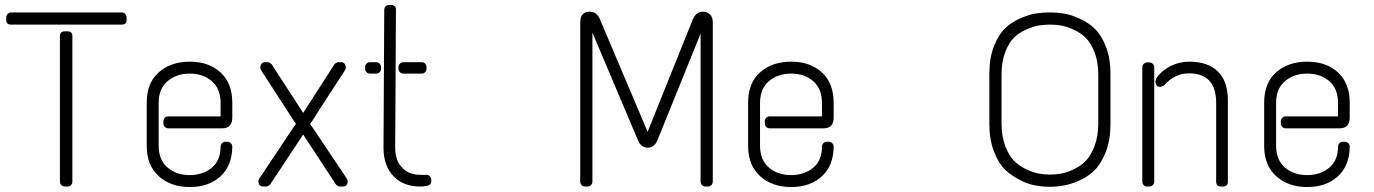

<svg xmlns="http://www.w3.org/2000/svg" viewBox="-20 -750 5523 772"><path d="M241 -624H251Q271 -624 271 -605V-20Q271 -12 265.5 -6Q260 0 251 0H241Q232 0 226.5 -6Q221 -12 221 -20V-605Q221 -624 241 -624ZM25 -700H469Q478 -700 483.5 -694Q489 -688 489 -680V-669Q489 -651 469 -651H25Q5 -651 5 -669V-680Q5 -688 11 -694Q17 -700 25 -700Z M914 -337V-277Q914 -234 873 -234H657Q648 -234 642.5 -240Q637 -246 637 -254V-262Q637 -270 642.5 -276Q648 -282 657 -282H867V-336Q867 -393 832 -423.5Q797 -454 743 -454Q689 -454 653.5 -423.5Q618 -393 618 -336V-164Q618 -107 653.5 -76.5Q689 -46 742.5 -46Q796 -46 831.5 -75.5Q867 -105 867 -160Q867 -168 872.5 -174Q878 -180 886 -180H894Q903 -180 908.5 -174Q914 -168 914 -160Q913 -83 866 -40.5Q819 2 743 2Q667 2 618.5 -41.5Q570 -85 570 -163V-337Q570 -416 618 -459Q666 -502 743 -502Q820 -502 867 -458.5Q914 -415 914 -337Z M1341 -500H1352Q1363 -500 1368 -489.5Q1373 -479 1368 -469Q1346 -435 1300.5 -365Q1255 -295 1234 -261V-262Q1228 -253 1227 -252L1233 -242V-243L1375 -31Q1378 -26 1378 -21Q1378 0 1358 0H1348Q1339 0 1331 -8L1199 -209Q1177 -175 1132.5 -108.5Q1088 -42 1066 -8Q1058 0 1049 0H1039Q1026 0 1022.5 -7.5Q1019 -15 1019 -20Q1019 -25 1022 -31L1164 -244V-243L1170 -252Q1165 -259 1163 -262L1029 -469Q1024 -479 1029 -489.5Q1034 -500 1045 -500H1055Q1064 -500 1072 -492L1199 -296L1325 -492Q1333 -500 1341 -500Z M1545 -730H1553Q1572 -730 1572 -711L1569 -154Q1570 -103 1597.5 -75Q1625 -47 1670 -47H1695Q1703 -47 1708.5 -41Q1714 -35 1714 -28V-20Q1714 0 1669 0Q1603 0 1563 -40.5Q1523 -81 1522 -153L1525 -711Q1527 -730 1545 -730ZM1468 -500H1492Q1501 -500 1506.5 -494Q1512 -488 1512 -480V-474Q1512 -466 1506.5 -460Q1501 -454 1492 -454H1468Q1459 -454 1453.5 -460Q1448 -466 1448 -474V-480Q1448 -488 1453.5 -494Q1459 -500 1468 -500ZM1602 -500H1676Q1684 -500 1689.5 -494Q1695 -488 1695 -480V-474Q1695 -466 1689.5 -460Q1684 -454 1676 -454H1602Q1594 -454 1588 -460Q1582 -466 1582 -474V-480Q1582 -488 1588 -494Q1594 -500 1602 -500Z M2806 -703Q2822 -703 2834 -692.5Q2846 -682 2846 -660V-20Q2846 -12 2840.5 -6Q2835 0 2826 0H2817Q2808 0 2802.5 -6Q2797 -12 2797 -20V-615L2623 -185Q2612 -159 2587 -156Q2558 -156 2546 -184L2362 -619V-20Q2362 -12 2356 -6Q2350 0 2342 0H2332Q2324 0 2318.5 -6Q2313 -12 2313 -20V-660Q2313 -703 2352 -703Q2379 -703 2392 -673L2584 -220L2766 -673Q2780 -703 2806 -703Z M3332 -337V-277Q3332 -234 3291 -234H3075Q3066 -234 3060.5 -240Q3055 -246 3055 -254V-262Q3055 -270 3060.5 -276Q3066 -282 3075 -282H3285V-336Q3285 -393 3250 -423.5Q3215 -454 3161 -454Q3107 -454 3071.5 -423.5Q3036 -393 3036 -336V-164Q3036 -107 3071.5 -76.5Q3107 -46 3160.5 -46Q3214 -46 3249.5 -75.5Q3285 -105 3285 -160Q3285 -168 3290.5 -174Q3296 -180 3304 -180H3312Q3321 -180 3326.5 -174Q3332 -168 3332 -160Q3331 -83 3284 -40.5Q3237 2 3161 2Q3085 2 3036.5 -41.5Q2988 -85 2988 -163V-337Q2988 -416 3036 -459Q3084 -502 3161 -502Q3238 -502 3285 -458.5Q3332 -415 3332 -337Z M4445 -454V-251Q4445 -188 4426.5 -140Q4408 -92 4381.5 -66Q4355 -40 4320 -24Q4264 1 4202 1Q4137 1 4091.5 -21Q4046 -43 4020 -69Q3994 -95 3976 -142.5Q3958 -190 3958 -251V-454Q3958 -517 3976.5 -564Q3995 -611 4021 -636Q4047 -661 4083 -676.5Q4119 -692 4146 -696Q4173 -700 4201.5 -700Q4230 -700 4258 -695.5Q4286 -691 4321.5 -675Q4357 -659 4383 -633.5Q4409 -608 4427 -561.5Q4445 -515 4445 -454ZM4007 -450V-254Q4007 -203 4021.5 -164Q4036 -125 4057.5 -103.5Q4079 -82 4107 -69Q4135 -56 4157.5 -52Q4180 -48 4202 -48Q4224 -48 4246.5 -52Q4269 -56 4297 -69Q4325 -82 4346 -103.5Q4367 -125 4381.5 -164Q4396 -203 4396 -254V-450Q4396 -501 4381 -539.5Q4366 -578 4345 -598.5Q4324 -619 4295.5 -631.5Q4267 -644 4245.5 -647.5Q4224 -651 4201.5 -651Q4179 -651 4157 -647.5Q4135 -644 4106.5 -631.5Q4078 -619 4057 -598.5Q4036 -578 4021.5 -539.5Q4007 -501 4007 -450Z M4762 -502Q4837 -502 4877 -462.5Q4917 -423 4917 -347V-20Q4917 0 4898 0H4890Q4870 0 4870 -20V-336Q4870 -455 4761 -455Q4704 -455 4664 -410Q4653 -401 4645 -401Q4627 -401 4626 -421Q4626 -429 4630 -437Q4651 -466 4686 -484Q4721 -502 4762 -502ZM4593 -499H4601Q4609 -499 4615 -493.5Q4621 -488 4621 -479V-20Q4621 -11 4615 -5.5Q4609 0 4601 0H4593Q4585 0 4579 -5.5Q4573 -11 4573 -20V-479Q4573 -488 4579 -493.5Q4585 -499 4593 -499Z M5407 -337V-277Q5407 -234 5366 -234H5150Q5141 -234 5135.5 -240Q5130 -246 5130 -254V-262Q5130 -270 5135.5 -276Q5141 -282 5150 -282H5360V-336Q5360 -393 5325 -423.5Q5290 -454 5236 -454Q5182 -454 5146.5 -423.5Q5111 -393 5111 -336V-164Q5111 -107 5146.5 -76.5Q5182 -46 5235.5 -46Q5289 -46 5324.5 -75.5Q5360 -105 5360 -160Q5360 -168 5365.5 -174Q5371 -180 5379 -180H5387Q5396 -180 5401.5 -174Q5407 -168 5407 -160Q5406 -83 5359 -40.5Q5312 2 5236 2Q5160 2 5111.5 -41.5Q5063 -85 5063 -163V-337Q5063 -416 5111 -459Q5159 -502 5236 -502Q5313 -502 5360 -458.5Q5407 -415 5407 -337Z"/></svg>

Font: Text Me One
Style: Regular
Weight: 400
Designer: Julia Petretta
Foundry: Julia Petretta
Version: Version 1.003